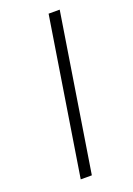

<svg xmlns="http://www.w3.org/2000/svg" viewBox="-138 -758 561 812"><g transform="rotate(-20 143.0 -352.5)"><path d="M79 0 191 -705H241L129 0Z"/></g></svg>

Font: Nunito Sans 7pt ExtraLight
Style: Italic
Weight: 250
Italic angle: -9°
Designer: Vernon Adams
Foundry: Vernon Adams
Version: Version 3.101;gftools[0.9.27]